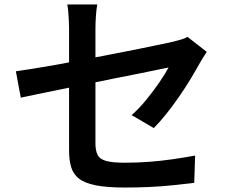

<svg xmlns="http://www.w3.org/2000/svg" viewBox="-20 -805 1040 859"><path d="M289 -132Q289 -153 289 -193.5Q289 -234 289 -285Q289 -336 289 -392Q289 -448 289 -502Q289 -556 289 -601.5Q289 -647 289 -676Q289 -693 288 -712.5Q287 -732 285.5 -751Q284 -770 281 -785H415Q411 -762 409 -731.5Q407 -701 407 -676Q407 -648 407 -606.5Q407 -565 407 -516Q407 -467 407 -416.5Q407 -366 407 -318Q407 -270 407 -230.5Q407 -191 407 -163Q407 -132 416.5 -112.5Q426 -93 454.5 -85Q483 -77 539 -77Q593 -77 646.5 -81Q700 -85 752 -92.5Q804 -100 853 -109L849 13Q807 18 756 23.5Q705 29 649.5 31.5Q594 34 538 34Q457 34 407.5 24Q358 14 332.5 -6.5Q307 -27 298 -58.5Q289 -90 289 -132ZM905 -573Q899 -564 890 -549.5Q881 -535 874 -523Q857 -492 833.5 -453Q810 -414 782 -373.5Q754 -333 724.5 -296Q695 -259 668 -232L569 -290Q604 -321 636 -360.5Q668 -400 694 -438Q720 -476 734 -503Q723 -501 688 -493.5Q653 -486 602.5 -476Q552 -466 491.5 -454Q431 -442 368.5 -429Q306 -416 249 -404.5Q192 -393 146 -383.5Q100 -374 73 -368L51 -486Q80 -490 127 -497.5Q174 -505 233 -515.5Q292 -526 356 -538.5Q420 -551 482.5 -563Q545 -575 599.5 -586Q654 -597 694.5 -605.5Q735 -614 753 -618Q773 -623 790 -628Q807 -633 819 -640Z"/></svg>

Font: Noto Sans HK SemiBold
Style: Regular
Weight: 600
Version: Version 2.004-H2;hotconv 1.0.118;makeotfexe 2.5.65603